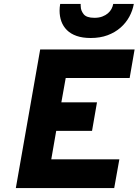

<svg xmlns="http://www.w3.org/2000/svg" viewBox="-20 -950 700 970"><path d="M438 -758Q397 -758 367 -768.5Q337 -779 318 -798Q299 -817 290 -842Q281 -867 281 -896Q281 -912 284 -930H388Q387 -927 387.5 -923.5Q388 -920 388 -917Q388 -897 402.5 -878.5Q417 -860 457 -860Q480 -860 497 -866.5Q514 -873 525.5 -883Q537 -893 543.5 -905.5Q550 -918 552 -930H656Q650 -896 633 -865Q616 -834 588.5 -810Q561 -786 523.5 -772Q486 -758 438 -758ZM183 -700H660L635 -556H312L290 -433H470L445 -289H264L239 -145H583L557 0H60Z"/></svg>

Font: Overpass Heavy
Style: Italic
Weight: 900
Italic angle: -10°
Designer: Delve Withrington, Dave Bailey
Foundry: Delve Fonts
Version: Version 3.000;DELV;Overpass